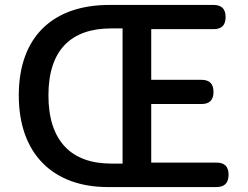

<svg xmlns="http://www.w3.org/2000/svg" viewBox="-20 -757 1002 777"><path d="M657 -737H422C198 -737 56 -612 56 -371C56 -131 198 0 416 0H660H856C889 0 905 -17 905 -50C905 -83 889 -99 856 -99H592V-336H795C828 -336 844 -352 844 -385C844 -418 828 -434 795 -434H592V-639H844C877 -639 893 -655 893 -688C893 -721 877 -737 844 -737ZM476 -505V-368V-95H430C268 -95 176 -187 176 -371C176 -555 268 -642 430 -642H476Z"/></svg>

Font: GenSenRounded2 TW M
Style: Regular
Weight: 500
Version: Version 2.100;PS 2.1;hotconv 16.6.51;makeotf.lib2.5.65220 DE